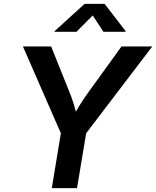

<svg xmlns="http://www.w3.org/2000/svg" viewBox="-20 -966 802 986"><path d="M246.1 0 292.5 -281.7 97.7 -727.5H242.7L334.5 -498.5Q349.1 -463.4 359.6 -429.2Q370.1 -395 379.4 -347.7H345.2Q370.1 -395.5 391.8 -429.9Q413.6 -464.4 438.5 -498.5L604 -727.5H762.2L422.4 -281.7L375.5 0ZM372.6 -802.7H260.3L260.7 -806.2L414.6 -946.3H517.1L625 -806.2L624.5 -802.7H511.2L456.1 -886.7Z"/></svg>

Font: Inter 16pt SemiBold
Style: Italic
Weight: 600
Italic angle: -9.3988°
Version: Version 4.001;git-66647c0bb